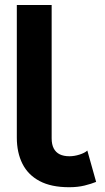

<svg xmlns="http://www.w3.org/2000/svg" viewBox="-20 -743 425 775"><path d="M259 12.7Q293.8 12.7 321.4 5.9Q349 -1 368 -8.8L332.5 -135.3Q321.8 -125.5 300.7 -118.9Q279.6 -112.3 260.2 -112.3Q237 -112.3 221.1 -120.1Q205.3 -127.9 196.9 -143.9Q188.5 -160 188.5 -184.6V-332.6V-722.7H47.9V-332.6V-187.5Q47.9 -127 70.6 -81.9Q93.3 -36.9 140 -12.1Q186.7 12.7 259 12.7Z"/></svg>

Font: Giphurs SC
Style: Regular
Weight: 400
Version: Version 0.920